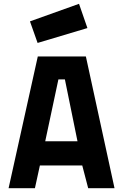

<svg xmlns="http://www.w3.org/2000/svg" viewBox="-20 -986 645 1006"><path d="M25 0 178 -690H430L580 0H442L411 -119H189L163 0ZM286 -570 217 -246H386L320 -570ZM137 -874 394 -966 438 -839 177 -761Z"/></svg>

Font: TypoPRO Titillium Maps
Style: 999 wt
Weight: 900
Designer: Campivisivi
Foundry: Accademia di Belle Arti di Urbino and students of MA course of Visual design
Version: Version 001.001